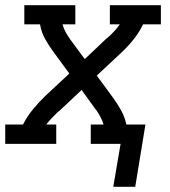

<svg xmlns="http://www.w3.org/2000/svg" viewBox="-30 -550 650 734"><path d="M487 164H403L431 0H317V-74H366Q362 -88 354.5 -102Q347 -116 339 -128L338 -129Q337 -130 336 -131.5Q335 -133 334 -134L282 -206L200 -129Q197 -127 194.5 -124.5Q192 -122 189 -120Q189 -120 189 -120Q189 -120 189 -120Q178 -109 167 -97.5Q156 -86 147 -74H185V0H-10V-74H58Q73 -104 95.5 -131.5Q118 -159 143 -183L235 -269L174 -352Q157 -375 142.5 -401Q128 -427 123 -457H63V-530H258V-457H209Q213 -442 220.5 -428Q228 -414 237 -402V-401Q238 -400 239 -398.5Q240 -397 241 -396L294 -324L375 -401Q378 -403 380.5 -405.5Q383 -408 386 -410Q386 -410 386 -410Q386 -410 386 -410Q398 -421 408.5 -432.5Q419 -444 428 -457H390V-530H585V-457H517Q502 -426 480 -398.5Q458 -371 432 -347L340 -261L401 -178Q418 -155 432.5 -129Q447 -103 453 -74H526Z"/></svg>

Font: Iosevka Curly Slab ExObl
Style: Regular
Weight: 400
Width: 7
Italic angle: -9°
Monospace: yes
Designer: Belleve Invis
Foundry: Belleve Invis
Version: Version 11.1.0; ttfautohint (v1.8.3)